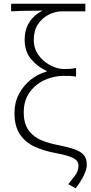

<svg xmlns="http://www.w3.org/2000/svg" viewBox="-20 -814 490 1035"><path d="M388 201 348 179Q369 153 381 137Q393 121 398 108Q403 95 403 80Q403 62 392 50.5Q381 39 352.5 29Q324 19 270 9Q213 -2 164.5 -24.5Q116 -47 87 -90.5Q58 -134 58 -205Q58 -262 82.5 -308Q107 -354 146.5 -385Q186 -416 231 -428V-432Q182 -454 147.5 -495.5Q113 -537 113 -599Q113 -656 139 -695.5Q165 -735 210 -757Q176 -756 150.5 -756Q125 -756 100 -755.5Q75 -755 40 -753V-794H440V-753H317Q278 -753 242.5 -735Q207 -717 184.5 -683Q162 -649 162 -599Q162 -563 177 -534.5Q192 -506 216.5 -485.5Q241 -465 269.5 -453.5Q298 -442 324 -442Q344 -442 356.5 -442.5Q369 -443 390 -448V-401Q371 -404 356.5 -404.5Q342 -405 321 -405Q270 -405 220.5 -382.5Q171 -360 139.5 -316Q108 -272 108 -209Q108 -147 134.5 -111Q161 -75 204.5 -57.5Q248 -40 298 -31Q348 -21 381 -9.5Q414 2 431 21Q448 40 448 74Q448 96 433.5 128Q419 160 388 201Z"/></svg>

Font: Noto Sans SC ExtraLight
Style: Regular
Weight: 250
Designer: Ryoko NISHIZUKA 西塚涼子 (kana, bopomofo & ideographs); Paul D. Hunt (Latin, Greek & Cyrillic); Sandoll Communications 산돌커뮤니
Foundry: Adobe
Version: Version 2.004-H2;hotconv 1.0.118;makeotfexe 2.5.65603